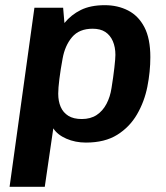

<svg xmlns="http://www.w3.org/2000/svg" viewBox="-20 -541 640 742"><path d="M17 181 113 -511H224L229 -452Q255 -484 292.5 -502.5Q330 -521 385 -521Q435 -521 475 -500.5Q515 -480 538 -436Q561 -392 561 -320Q561 -264 549.5 -206Q538 -148 509.5 -99Q481 -50 433 -20Q385 10 312 10Q271 10 236.5 -5Q202 -20 186 -45L153 181ZM296 -81Q330 -81 353.5 -96.5Q377 -112 391.5 -139.5Q406 -167 411 -201Q418 -244 422 -279.5Q426 -315 426 -329Q426 -359 416 -382Q406 -405 387 -417.5Q368 -430 338 -430Q286 -430 258.5 -397.5Q231 -365 222 -315Q214 -272 209.5 -236Q205 -200 205 -179Q205 -150 214.5 -128Q224 -106 244 -93.5Q264 -81 296 -81Z"/></svg>

Font: Chivo Mono SemiBold
Style: Italic
Weight: 600
Italic angle: -8.05°
Monospace: yes
Version: Version 1.008